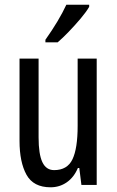

<svg xmlns="http://www.w3.org/2000/svg" viewBox="-20 -786 496 816"><path d="M391 -537V0H326L317 -72H311Q294 -32 263.5 -11Q233 10 195 10Q122 10 92.5 -43.5Q63 -97 63 -187V-537H144V-202Q144 -131 160 -97Q176 -63 210 -63Q266 -63 288 -109Q310 -155 310 -251V-537ZM359 -757Q347 -736 323 -707.5Q299 -679 272.5 -651.5Q246 -624 225 -606H173V-617Q231 -699 262 -766H359Z"/></svg>

Font: Noto Sans Thai ExtCond
Style: Regular
Weight: 400
Width: 2
Designer: Monotype Design Team
Foundry: Monotype Imaging Inc.
Version: Version 2.002; ttfautohint (v1.8.4.7-5d5b)